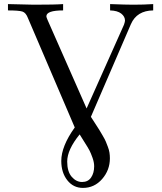

<svg xmlns="http://www.w3.org/2000/svg" viewBox="-20 -703 791 940"><path d="M19 -652V-683Q127 -680 146 -680Q253 -680 289 -683V-652Q207 -652 207 -623Q207 -619 213 -605L404 -172L587 -582Q592 -597 592 -602Q592 -622 573.5 -636.5Q555 -651 519 -652V-683Q597 -680 633 -680Q684 -680 730 -683V-652Q650 -651 621 -585L425 -131Q430 -123 446 -98.5Q462 -74 466.5 -66.5Q471 -59 482.5 -39.5Q494 -20 498 -10Q502 0 508 15.5Q514 31 516 44.5Q518 58 518 72Q518 130 480 173.5Q442 217 386 217Q339 217 309.5 179.5Q280 142 280 85Q280 13 346 -79L117 -614Q107 -641 89.5 -646.5Q72 -652 19 -652ZM309 88Q309 137 331 162.5Q353 188 382 188Q411 188 426 166Q441 144 441 111Q441 92 433 69.5Q425 47 418 33.5Q411 20 393 -8Q375 -36 370 -45Q309 30 309 88Z"/></svg>

Font: CMU Serif
Style: Roman
Weight: 500
Version: Version 0.7.0